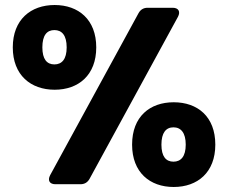

<svg xmlns="http://www.w3.org/2000/svg" viewBox="-20 -735 910 766"><path d="M198 -715C103 -715 31 -657 31 -546C31 -435 103 -377 198 -377C293 -377 364 -435 364 -546C364 -657 293 -715 198 -715ZM149 -546C149 -594 167 -615 197 -615C227 -615 246 -594 246 -546C246 -499 227 -478 197 -478C167 -478 149 -499 149 -546ZM533 -683 180 -36C169 -15 178 0 201 0H301C317 0 329 -7 337 -21L690 -668C701 -689 692 -704 669 -704H569C553 -704 541 -697 533 -683ZM673 -327C578 -327 507 -270 507 -158C507 -47 578 11 673 11C768 11 839 -47 839 -158C839 -270 768 -327 673 -327ZM624 -158C624 -205 642 -227 672 -227C702 -227 721 -205 721 -158C721 -111 702 -90 672 -90C642 -90 624 -111 624 -158Z"/></svg>

Font: Arvore Sans
Style: Bold
Weight: 700
Designer: Jonny Pinhorn (Latin) Dan Schunck (customization for Arvore)
Version: Version 1.000;Glyphs 3.3 (3305)